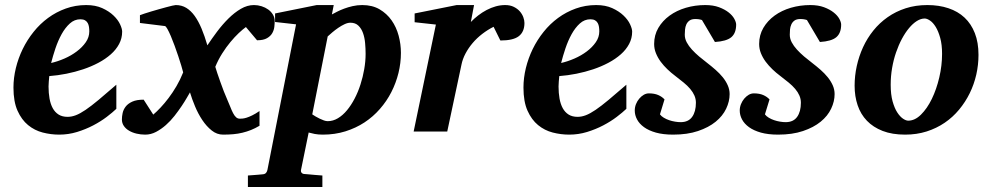

<svg xmlns="http://www.w3.org/2000/svg" viewBox="-20 -520 3919 759"><path d="M333 -396Q333 -404.8 331.8 -413.3Q330.6 -421.9 326.9 -428.7Q323.2 -435.5 316.2 -439.7Q309.1 -443.8 297.9 -443.8Q274.4 -443.8 256.1 -427.2Q237.8 -410.6 223.6 -385Q209.5 -359.4 199.2 -328.9Q189 -298.3 182.1 -271Q208 -276.9 234.9 -288.6Q261.7 -300.3 283.4 -316.7Q305.2 -333 319.1 -353Q333 -373 333 -396ZM462.9 -395Q462.9 -368.7 450.9 -346.2Q439 -323.7 418 -305.2Q397 -286.6 368.9 -271.7Q340.8 -256.8 308.8 -246.1Q276.9 -235.4 242.4 -228.5Q208 -221.7 174.8 -219.2Q173.8 -210 172.9 -198.2Q171.9 -186.5 171.9 -178.2Q171.9 -152.3 175.8 -130.4Q179.7 -108.4 188.5 -92.3Q197.3 -76.2 211.7 -67.1Q226.1 -58.1 247.1 -58.1Q263.2 -58.1 279.8 -64.5Q296.4 -70.8 318.4 -85.7Q340.3 -100.6 369.6 -125Q398.9 -149.4 439.9 -185.1V-89.8Q425.3 -75.7 401.9 -57.9Q378.4 -40 348.6 -24.4Q318.8 -8.8 284.7 1.7Q250.5 12.2 213.9 12.2Q181.2 12.2 148.9 3.9Q116.7 -4.4 91.1 -25.4Q65.4 -46.4 49.3 -82.3Q33.2 -118.2 33.2 -173.8Q33.2 -211.9 42.7 -251Q52.2 -290 69.8 -326.2Q87.4 -362.3 112.8 -394Q138.2 -425.8 170.2 -449.2Q202.1 -472.7 240.2 -486.3Q278.3 -500 320.8 -500Q357.4 -500 384.3 -487.8Q411.1 -475.6 428.7 -458.7Q446.3 -441.9 454.6 -424.1Q462.9 -406.2 462.9 -395Z M1065.9 -437Q1065.9 -427.2 1064.5 -414.1Q1063 -400.9 1056.4 -389.2Q1049.8 -377.4 1035.6 -369.1Q1021.5 -360.8 996.1 -360.8L952.1 -413.1Q939.9 -404.3 923.8 -389.2Q907.7 -374 890.9 -353.8Q874 -333.5 858.4 -308.8Q842.8 -284.2 831.1 -255.9Q833.5 -247.1 838.9 -231.2Q844.2 -215.3 850.8 -196.8Q857.4 -178.2 864.7 -159.2Q872.1 -140.1 878.9 -125Q885.7 -109.9 890.9 -96.4Q896 -83 901.4 -72.8Q906.7 -62.5 913.1 -56.6Q919.4 -50.8 928.2 -50.8Q932.1 -50.8 938.7 -51.3Q945.3 -51.8 954.6 -54.7Q963.9 -57.6 976.6 -63.7Q989.3 -69.8 1005.9 -81.1V-22.9Q988.8 -12.7 972.2 -6.1Q955.6 0.5 938.5 4.6Q921.4 8.8 902.6 10.5Q883.8 12.2 861.8 12.2Q837.4 12.2 816.9 -4.2Q796.4 -20.5 779.8 -45.4Q763.2 -70.3 751 -99.6Q738.8 -128.9 731 -154.8Q727.1 -148.4 718.8 -133.8Q710.4 -119.1 698 -100.6Q685.5 -82 669.9 -62Q654.3 -42 635.7 -25.6Q617.2 -9.3 596.7 1.5Q576.2 12.2 554.2 12.2Q536.6 12.2 520 8.3Q503.4 4.4 490.5 -3.2Q477.5 -10.7 469.7 -22Q461.9 -33.2 461.9 -47.9Q461.9 -59.6 464.8 -73.2Q467.8 -86.9 476.8 -98.6Q485.8 -110.4 502.9 -118.2Q520 -126 547.9 -126L585.9 -66.9Q599.1 -78.1 614.7 -94.7Q630.4 -111.3 646.5 -132.6Q662.6 -153.8 677.5 -179.2Q692.4 -204.6 704.1 -233.9Q701.7 -243.7 696.5 -261Q691.4 -278.3 684.6 -298.3Q677.7 -318.4 670.2 -339.4Q662.6 -360.4 655.3 -377.4Q647.9 -394.5 641.8 -405.5Q635.7 -416.5 631.8 -417L533.2 -429.2V-460Q539.1 -462.4 551 -466.3Q563 -470.2 577.6 -474.6Q592.3 -479 607.9 -483.4Q623.5 -487.8 637.2 -491.5Q650.9 -495.1 661.1 -497.6Q671.4 -500 674.8 -500Q698.2 -500 716.6 -488.8Q734.9 -477.5 749.8 -456.8Q764.6 -436 776.9 -406.7Q789.1 -377.4 799.8 -340.8Q817.4 -367.2 838.4 -395.3Q859.4 -423.3 883.1 -446.8Q906.7 -470.2 932.1 -485.1Q957.5 -500 983.9 -500Q999 -500 1013.9 -495.4Q1028.8 -490.7 1040.3 -482.4Q1051.8 -474.1 1058.8 -462.4Q1065.9 -450.7 1065.9 -437Z M1425.3 -307.1Q1425.3 -328.1 1423.3 -349.9Q1421.4 -371.6 1415 -389.4Q1408.7 -407.2 1396.7 -418.7Q1384.8 -430.2 1365.2 -430.2Q1354.5 -430.2 1342 -424.3Q1329.6 -418.5 1317.1 -409.9Q1304.7 -401.4 1293.7 -392.1Q1282.7 -382.8 1275.4 -376L1214.4 -67.9Q1220.2 -64 1228 -59.3Q1235.8 -54.7 1244.1 -50.8Q1252.4 -46.9 1260.5 -43.9Q1268.6 -41 1275.4 -41Q1296.4 -41 1315.7 -52.5Q1335 -64 1351.6 -84Q1368.2 -104 1381.8 -130.1Q1395.5 -156.2 1405 -186Q1414.6 -215.8 1419.9 -246.8Q1425.3 -277.8 1425.3 -307.1ZM1564.9 -311Q1564.9 -271 1555.2 -231.4Q1545.4 -191.9 1527.1 -156Q1508.8 -120.1 1481.9 -89.4Q1455.1 -58.6 1420.9 -36.1Q1386.7 -13.7 1345.2 -0.7Q1303.7 12.2 1256.3 12.2Q1237.8 12.2 1223.9 9.5Q1210 6.8 1200.2 3.9L1169.9 151.9Q1168.5 158.7 1172.6 163.3Q1176.8 168 1185.1 168Q1191.9 168.5 1202.1 169.4Q1210.9 170.4 1223.9 171.4Q1236.8 172.4 1254.4 173.8V219.2H960V173.8Q967.8 172.9 978.3 172.4Q988.8 171.9 998 170.9Q1008.8 169.9 1020 168.9Q1027.8 168 1031.7 163.3Q1035.6 158.7 1037.1 151.9L1150.4 -423.8L1067.4 -433.1V-466.8L1231.9 -500H1299.3L1292 -462.9Q1299.8 -467.3 1312.3 -473.6Q1324.7 -480 1340.3 -485.8Q1356 -491.7 1374 -495.8Q1392.1 -500 1412.1 -500Q1451.7 -500 1480.5 -483.2Q1509.3 -466.3 1528.1 -439.5Q1546.9 -412.6 1555.9 -378.9Q1564.9 -345.2 1564.9 -311Z M2053.2 -429.2Q2053.2 -394.5 2031.2 -377.2Q2009.3 -359.9 1958 -359.9L1931.2 -414.1Q1907.7 -402.3 1886.5 -386Q1865.2 -369.6 1848.6 -350.1Q1832 -330.6 1820.3 -308.6Q1808.6 -286.6 1804.2 -264.2L1748 0H1615.2L1703.1 -422.9L1619.1 -432.1V-466.8L1785.2 -500H1854L1841.3 -433.1Q1854.5 -446.8 1870.4 -459Q1886.2 -471.2 1903.8 -480.5Q1921.4 -489.7 1939.9 -494.9Q1958.5 -500 1977.1 -500Q1996.6 -500 2011 -492.9Q2025.4 -485.8 2034.7 -475.3Q2043.9 -464.8 2048.6 -452.4Q2053.2 -439.9 2053.2 -429.2Z M2349.1 -396Q2349.1 -404.8 2347.9 -413.3Q2346.7 -421.9 2343 -428.7Q2339.4 -435.5 2332.3 -439.7Q2325.2 -443.8 2314 -443.8Q2290.5 -443.8 2272.2 -427.2Q2253.9 -410.6 2239.7 -385Q2225.6 -359.4 2215.3 -328.9Q2205.1 -298.3 2198.2 -271Q2224.1 -276.9 2251 -288.6Q2277.8 -300.3 2299.6 -316.7Q2321.3 -333 2335.2 -353Q2349.1 -373 2349.1 -396ZM2479 -395Q2479 -368.7 2467 -346.2Q2455.1 -323.7 2434.1 -305.2Q2413.1 -286.6 2385 -271.7Q2356.9 -256.8 2325 -246.1Q2293 -235.4 2258.5 -228.5Q2224.1 -221.7 2190.9 -219.2Q2189.9 -210 2189 -198.2Q2188 -186.5 2188 -178.2Q2188 -152.3 2191.9 -130.4Q2195.8 -108.4 2204.6 -92.3Q2213.4 -76.2 2227.8 -67.1Q2242.2 -58.1 2263.2 -58.1Q2279.3 -58.1 2295.9 -64.5Q2312.5 -70.8 2334.5 -85.7Q2356.4 -100.6 2385.7 -125Q2415 -149.4 2456.1 -185.1V-89.8Q2441.4 -75.7 2418 -57.9Q2394.5 -40 2364.7 -24.4Q2335 -8.8 2300.8 1.7Q2266.6 12.2 2230 12.2Q2197.3 12.2 2165 3.9Q2132.8 -4.4 2107.2 -25.4Q2081.5 -46.4 2065.4 -82.3Q2049.3 -118.2 2049.3 -173.8Q2049.3 -211.9 2058.8 -251Q2068.4 -290 2085.9 -326.2Q2103.5 -362.3 2128.9 -394Q2154.3 -425.8 2186.3 -449.2Q2218.3 -472.7 2256.3 -486.3Q2294.4 -500 2336.9 -500Q2373.5 -500 2400.4 -487.8Q2427.2 -475.6 2444.8 -458.7Q2462.4 -441.9 2470.7 -424.1Q2479 -406.2 2479 -395Z M2890.1 -422.9Q2890.1 -389.2 2871.1 -373Q2852.1 -356.9 2806.2 -354L2754.9 -440.9Q2751.5 -441.9 2747.6 -442.9Q2744.1 -443.8 2739.3 -444.3Q2734.4 -444.8 2729 -444.8Q2713.9 -444.8 2705.6 -438.7Q2697.3 -432.6 2693.1 -423.3Q2689 -414.1 2688 -403.1Q2687 -392.1 2687 -382.8Q2687 -367.2 2694.8 -352.5Q2702.6 -337.9 2715.3 -324Q2728 -310.1 2743.9 -296.6Q2759.8 -283.2 2775.9 -271Q2793 -257.8 2808.8 -243.9Q2824.7 -230 2837.2 -214.6Q2849.6 -199.2 2856.9 -182.6Q2864.3 -166 2864.3 -147.9Q2864.3 -119.1 2850.6 -90.3Q2836.9 -61.5 2809.1 -38.8Q2781.2 -16.1 2739.3 -2Q2697.3 12.2 2641.1 12.2Q2601.6 12.2 2573 4.2Q2544.4 -3.9 2525.9 -17.3Q2507.3 -30.8 2498.3 -47.9Q2489.3 -64.9 2489.3 -83Q2489.3 -96.2 2494.1 -108.4Q2499 -120.6 2507.1 -130.1Q2515.1 -139.6 2524.9 -145.3Q2534.7 -150.9 2544.9 -150.9Q2566.9 -150.9 2582 -144.3Q2597.2 -137.7 2606.9 -127L2588.9 -67.9Q2594.2 -60.5 2604 -54.7Q2613.8 -48.8 2625.2 -44.9Q2636.7 -41 2648.7 -39.1Q2660.6 -37.1 2670.9 -37.1Q2701.2 -37.1 2716.1 -57.9Q2731 -78.6 2731 -113.8Q2731 -128.9 2725.1 -142.3Q2719.2 -155.8 2708.5 -168.5Q2697.8 -181.2 2682.6 -193.6Q2667.5 -206.1 2648.9 -220.2Q2633.3 -231.9 2618.4 -246.1Q2603.5 -260.3 2591.8 -276.1Q2580.1 -292 2573 -309.6Q2565.9 -327.1 2565.9 -346.2Q2565.9 -381.3 2582.5 -409.7Q2599.1 -438 2627 -458.3Q2654.8 -478.5 2691.4 -489.3Q2728 -500 2768.1 -500Q2799.3 -500 2822.3 -491.5Q2845.2 -482.9 2860.4 -470.9Q2875.5 -459 2882.8 -445.6Q2890.1 -432.1 2890.1 -422.9Z M3305.2 -422.9Q3305.2 -389.2 3286.1 -373Q3267.1 -356.9 3221.2 -354L3169.9 -440.9Q3166.5 -441.9 3162.6 -442.9Q3159.2 -443.8 3154.3 -444.3Q3149.4 -444.8 3144 -444.8Q3128.9 -444.8 3120.6 -438.7Q3112.3 -432.6 3108.2 -423.3Q3104 -414.1 3103 -403.1Q3102.1 -392.1 3102.1 -382.8Q3102.1 -367.2 3109.9 -352.5Q3117.7 -337.9 3130.4 -324Q3143.1 -310.1 3158.9 -296.6Q3174.8 -283.2 3190.9 -271Q3208 -257.8 3223.9 -243.9Q3239.7 -230 3252.2 -214.6Q3264.6 -199.2 3272 -182.6Q3279.3 -166 3279.3 -147.9Q3279.3 -119.1 3265.6 -90.3Q3252 -61.5 3224.1 -38.8Q3196.3 -16.1 3154.3 -2Q3112.3 12.2 3056.2 12.2Q3016.6 12.2 2988 4.2Q2959.5 -3.9 2940.9 -17.3Q2922.4 -30.8 2913.3 -47.9Q2904.3 -64.9 2904.3 -83Q2904.3 -96.2 2909.2 -108.4Q2914.1 -120.6 2922.1 -130.1Q2930.2 -139.6 2939.9 -145.3Q2949.7 -150.9 2960 -150.9Q2981.9 -150.9 2997.1 -144.3Q3012.2 -137.7 3022 -127L3003.9 -67.9Q3009.3 -60.5 3019 -54.7Q3028.8 -48.8 3040.3 -44.9Q3051.8 -41 3063.7 -39.1Q3075.7 -37.1 3085.9 -37.1Q3116.2 -37.1 3131.1 -57.9Q3146 -78.6 3146 -113.8Q3146 -128.9 3140.1 -142.3Q3134.3 -155.8 3123.5 -168.5Q3112.8 -181.2 3097.7 -193.6Q3082.5 -206.1 3064 -220.2Q3048.3 -231.9 3033.4 -246.1Q3018.6 -260.3 3006.8 -276.1Q2995.1 -292 2988 -309.6Q2981 -327.1 2981 -346.2Q2981 -381.3 2997.6 -409.7Q3014.2 -438 3042 -458.3Q3069.8 -478.5 3106.4 -489.3Q3143.1 -500 3183.1 -500Q3214.4 -500 3237.3 -491.5Q3260.3 -482.9 3275.4 -470.9Q3290.5 -459 3297.9 -445.6Q3305.2 -432.1 3305.2 -422.9Z M3704.1 -307.1Q3704.1 -343.8 3696.8 -370.1Q3689.5 -396.5 3679 -413.6Q3668.5 -430.7 3656.5 -438.7Q3644.5 -446.8 3635.3 -446.8Q3620.1 -446.8 3604.2 -436.8Q3588.4 -426.8 3573.5 -408.9Q3558.6 -391.1 3545.4 -366.5Q3532.2 -341.8 3522.2 -312.7Q3512.2 -283.7 3506.6 -251.2Q3501 -218.8 3501 -185.1Q3501 -146.5 3508.5 -119.4Q3516.1 -92.3 3527.1 -75.4Q3538.1 -58.6 3549.8 -50.8Q3561.5 -43 3570.3 -43Q3596.7 -43 3620.8 -66.9Q3645 -90.8 3663.6 -128.9Q3682.1 -167 3693.1 -213.9Q3704.1 -260.7 3704.1 -307.1ZM3848.1 -303.2Q3848.1 -263.7 3839.4 -225.1Q3830.6 -186.5 3813.5 -151.6Q3796.4 -116.7 3771.5 -86.7Q3746.6 -56.6 3714.4 -34.7Q3682.1 -12.7 3642.8 -0.2Q3603.5 12.2 3558.1 12.2Q3506.8 12.2 3469.2 -2.4Q3431.6 -17.1 3407 -42.7Q3382.3 -68.4 3370.4 -103.8Q3358.4 -139.2 3358.4 -181.2Q3358.4 -220.2 3366.9 -259Q3375.5 -297.9 3391.8 -333.5Q3408.2 -369.1 3432.6 -399.4Q3457 -429.7 3489 -452.1Q3521 -474.6 3560.3 -487.3Q3599.6 -500 3646 -500Q3691.9 -500 3729.2 -487.5Q3766.6 -475.1 3793 -450.4Q3819.3 -425.8 3833.7 -388.9Q3848.1 -352.1 3848.1 -303.2Z"/></svg>

Font: Charis SIL Am
Style: Bold Italic
Weight: 700
Italic angle: -11°
Foundry: SIL International
Version: Version 5.000